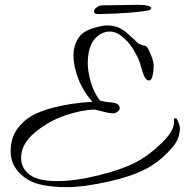

<svg xmlns="http://www.w3.org/2000/svg" viewBox="-20 -697 762 792"><path d="M595 -365Q578 -365 567 -404.5Q556 -444 551 -454Q523 -513 491 -540Q462 -567 432 -567Q419 -567 406 -562Q342 -535 342 -436Q342 -404 354 -360.5Q366 -317 391 -284Q396 -278 444 -274Q469 -271 473 -256.5Q477 -242 461 -234Q452 -223 392 -240Q376 -244 371 -245Q317 -244 249 -221Q181 -198 124 -150.5Q67 -103 67 -46Q67 -3 102 23.5Q137 50 214.5 50Q292 50 387.5 26Q483 2 537.5 -26Q592 -54 645 -105Q698 -156 698 -193Q698 -199 697.5 -203Q697 -207 699 -208Q705 -211 709 -207Q722 -182 722 -168Q722 -127 695 -94Q648 -37 589 -4Q530 29 427.5 52Q325 75 257 75Q189 75 141.5 63Q94 51 59 15Q24 -21 24 -73.5Q24 -126 49.5 -162.5Q75 -199 110.5 -219Q146 -239 196 -252Q270 -272 361 -277Q296 -351 284 -448Q283 -459 283 -469Q283 -505 300.5 -535.5Q318 -566 359 -579Q400 -592 420 -592Q440 -592 449.5 -589.5Q459 -587 466 -584.5Q473 -582 480 -577.5Q487 -573 492 -570Q497 -567 504 -560.5Q511 -554 514 -551.5Q517 -549 525 -541.5Q533 -534 535 -533Q550 -515 564 -512Q566 -510 573 -509.5Q580 -509 585.5 -504Q591 -499 602.5 -471Q614 -443 614 -424.5Q614 -406 609.5 -385.5Q605 -365 595 -365ZM400 -675 549 -677Q600 -677 604 -664Q604 -657 592 -654Q528 -642 391 -639Q389 -639 387 -639Q368 -639 368 -649Q368 -663 390 -673Z"/></svg>

Font: Allura
Style: Regular
Weight: 400
Designer: Robert E. Leuschke
Foundry: Robert E. Leuschke
Version: Version 1.004